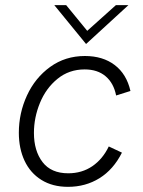

<svg xmlns="http://www.w3.org/2000/svg" viewBox="-20 -717 556 744"><path d="M53 -202.5Q53 -278.5 84.5 -347Q116 -415.5 174.5 -457.8Q233 -500 309 -500Q378.5 -500 424.5 -465Q470.5 -430 485.5 -364.5L430 -347Q420.5 -395 389.2 -421.5Q358 -448 308 -448Q247.5 -448 202.8 -411.5Q158 -375 134.8 -318.2Q111.5 -261.5 111.5 -202Q111.5 -132.5 144.8 -89Q178 -45.5 244.5 -45.5Q297.5 -45.5 337.8 -73Q378 -100.5 401.5 -149.5L452.5 -125.5Q419.5 -60 365.5 -26.5Q311.5 7 243.5 7Q183.5 7 140.5 -19.8Q97.5 -46.5 75.2 -94Q53 -141.5 53 -202.5ZM190.5 -697H236.5L318 -597.5L429 -697H477.5L313.5 -546.5Z"/></svg>

Font: HK Grotesk Light
Style: Italic
Weight: 300
Italic angle: -16°
Designer: Alfredo Marco Pradil
Foundry: Hanken Design Co.
Version: Version 3.001